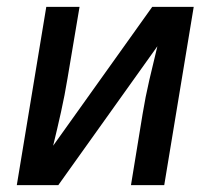

<svg xmlns="http://www.w3.org/2000/svg" viewBox="-20 -540 640 560"><path d="M29 0 115 -520H212L177 -312Q169 -263 158 -213.5Q147 -164 135 -115L424 -520H545L459 0H362L396 -208Q404 -257 415.5 -306.5Q427 -356 439 -405L150 0Z"/></svg>

Font: Iosevka Aile Medium Oblique
Style: Regular
Weight: 500
Italic angle: -9°
Designer: Belleve Invis
Foundry: Belleve Invis
Version: Version 31.1.0; ttfautohint (v1.8.4)